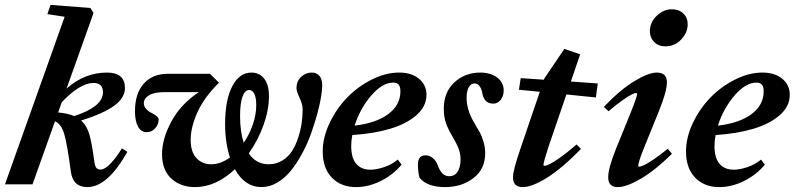

<svg xmlns="http://www.w3.org/2000/svg" viewBox="-25 -745 3212 776"><path d="M-4.9 0 236.3 -677.2 166.5 -688 179.2 -725.1 340.3 -712.9 353 -692.4 244.1 -387.2Q317.4 -451.7 407.7 -451.7Q480 -451.7 480 -389.2Q480 -349.6 436.3 -317.6Q392.6 -285.6 302.7 -257.8Q326.7 -236.3 336.7 -200.2Q346.7 -164.1 356.4 -90.8Q358.9 -72.8 364.7 -66.2Q370.6 -59.6 381.8 -59.6Q397.9 -59.6 421.1 -83.3Q444.3 -106.9 467.8 -145.5L489.7 -131.3Q409.7 11.2 328.1 11.2Q269.5 11.2 261.2 -52.2Q247.1 -159.7 235.1 -201.7Q223.1 -243.7 197.3 -254.9L106.4 0ZM353 -409.7Q298.8 -409.7 224.6 -332L210 -290.5Q251 -286.6 274.9 -275.9Q391.1 -313.5 391.1 -372.1Q391.1 -409.7 353 -409.7Z M763.7 11.2Q704.6 11.2 667.2 -23.4Q629.9 -58.1 629.9 -121.6Q629.9 -185.1 668.5 -255.4Q707 -325.7 778.8 -372.6H638.7Q597.7 -372.6 576.9 -359.6Q556.2 -346.7 556.2 -327.6Q556.2 -315.4 565.4 -305.2Q574.7 -294.9 586.2 -289.3Q597.7 -283.7 606.9 -276.4Q616.2 -269 616.2 -262.7Q616.2 -242.2 602.3 -226.6Q588.4 -210.9 567.9 -210.9Q544.9 -210.9 532.7 -233.6Q520.5 -256.3 520.5 -295.4Q520.5 -366.7 555.9 -406.7Q591.3 -446.8 653.8 -446.8H823.7L859.9 -410.6Q800.8 -352.5 773.2 -291.7Q745.6 -231 745.6 -179.7Q745.6 -131.3 768.8 -106.2Q792 -81.1 829.1 -81.1Q866.7 -81.1 904.3 -108.4Q884.8 -168.9 884.8 -243.7Q884.8 -340.8 913.6 -396.2Q942.4 -451.7 991.7 -451.7Q1023.4 -451.7 1042.7 -427.2Q1062 -402.8 1062 -356Q1062 -300.8 1040 -239.5Q1018.1 -178.2 980.5 -125Q1009.8 -81.1 1061.5 -81.1Q1091.8 -81.1 1116.5 -96.4Q1141.1 -111.8 1156 -135.7Q1170.9 -159.7 1180.7 -190.2Q1190.4 -220.7 1194.3 -248.5Q1198.2 -276.4 1198.2 -302.7Q1198.2 -323.2 1185.8 -349.4Q1173.3 -375.5 1173.3 -389.6Q1173.3 -416 1191.7 -433.8Q1210 -451.7 1234.9 -451.7Q1254.4 -451.7 1265.9 -438.5Q1277.3 -425.3 1277.3 -399.4Q1277.3 -381.8 1272.5 -352.3Q1267.6 -322.8 1257.1 -284.2Q1246.6 -245.6 1232.2 -205.3Q1217.8 -165 1197 -126.2Q1176.3 -87.4 1152.1 -56.9Q1127.9 -26.4 1096.7 -7.6Q1065.4 11.2 1031.7 11.2Q964.8 11.2 924.3 -61Q847.2 11.2 763.7 11.2ZM945.3 -275.9Q945.3 -213.4 960 -168Q983.4 -202.1 997.1 -242.4Q1010.7 -282.7 1010.7 -320.3Q1010.7 -349.6 1002.9 -365.5Q995.1 -381.3 981.9 -381.3Q964.8 -381.3 955.1 -354.2Q945.3 -327.1 945.3 -275.9Z M1414.1 11.2Q1353 11.2 1316.2 -27.1Q1279.3 -65.4 1279.3 -132.8Q1279.3 -189 1306.9 -247.3Q1334.5 -305.7 1377.7 -350.3Q1420.9 -395 1477.3 -423.3Q1533.7 -451.7 1587.9 -451.7Q1638.7 -451.7 1668.7 -426.5Q1698.7 -401.4 1698.7 -361.8Q1698.7 -315.4 1658.7 -280Q1618.7 -244.6 1551.8 -224.6Q1484.9 -204.6 1398.9 -199.2Q1394.5 -176.8 1394.5 -154.3Q1394.5 -106.4 1415 -82.8Q1435.5 -59.1 1472.2 -59.1Q1496.6 -59.1 1528.3 -69.8Q1560.1 -80.6 1582.5 -100.1L1598.1 -79.6Q1563.5 -38.1 1513.7 -13.4Q1463.9 11.2 1414.1 11.2ZM1564 -411.1Q1520.5 -411.1 1475.6 -359.1Q1430.7 -307.1 1408.2 -237.3Q1494.6 -247.1 1543.9 -283.7Q1593.3 -320.3 1593.3 -376Q1593.3 -394.5 1586.2 -402.8Q1579.1 -411.1 1564 -411.1Z M1773.4 11.2Q1701.7 11.2 1670.4 -26.9Q1664.1 -52.2 1664.1 -80.1Q1664.1 -117.2 1694.8 -117.2Q1710.9 -117.2 1724.1 -106.4Q1737.3 -95.7 1743.7 -78.1Q1759.8 -32.7 1790 -32.7Q1813 -32.7 1824.7 -51.5Q1836.4 -70.3 1836.4 -99.6Q1836.4 -123 1828.9 -143.3Q1821.3 -163.6 1803.7 -193.4Q1786.1 -222.7 1777.3 -248Q1768.6 -273.4 1768.6 -305.7Q1768.6 -373 1811.8 -412.4Q1855 -451.7 1916 -451.7Q1957.5 -451.7 1984.1 -431.9Q2010.7 -412.1 2010.7 -379.4Q2010.7 -356.9 1998.8 -341.6Q1986.8 -326.2 1968.3 -326.2Q1948.2 -326.2 1937.7 -338.1Q1927.2 -350.1 1924.3 -368.2Q1922.4 -383.3 1914.1 -395.5Q1905.8 -407.7 1893.1 -407.7Q1877.9 -407.7 1869.4 -392.1Q1860.8 -376.5 1860.8 -350.6Q1860.8 -299.3 1892.6 -247.1Q1907.7 -222.2 1915 -208.5Q1922.4 -194.8 1929.2 -171.9Q1936 -148.9 1936 -126Q1936 -62 1888.7 -25.4Q1841.3 11.2 1773.4 11.2Z M2087.4 11.2Q2048.3 11.2 2048.3 -28.8Q2048.3 -56.2 2078.1 -143.1L2156.7 -374L2072.3 -382.3L2079.6 -429.2L2173.3 -422.9L2174.3 -426.8L2255.9 -547.4L2319.8 -525.4L2282.2 -415.5L2391.1 -407.7L2383.3 -351.1L2264.2 -363.3L2190.9 -148.9Q2171.4 -88.9 2171.4 -78.1Q2171.4 -74.7 2175.3 -74.7Q2181.6 -74.7 2195.8 -81.3Q2210 -87.9 2239.5 -108.6Q2269 -129.4 2305.2 -161.1L2323.2 -143.1Q2243.7 -62 2183.8 -25.4Q2124 11.2 2087.4 11.2Z M2664.1 -557.6Q2636.7 -557.6 2619.1 -575.2Q2601.6 -592.8 2601.6 -619.6Q2601.6 -654.3 2628.9 -680.9Q2656.2 -707.5 2690.4 -707.5Q2718.8 -707.5 2736.6 -690.7Q2754.4 -673.8 2754.4 -647Q2754.4 -612.8 2728 -585.2Q2701.7 -557.6 2664.1 -557.6ZM2471.7 11.2Q2433.1 11.2 2433.1 -28.8Q2433.1 -64.5 2464.4 -143.1L2524.4 -290.5Q2549.8 -354 2549.8 -365.2Q2549.8 -369.1 2545.4 -369.1Q2540 -369.1 2527.3 -362.8Q2514.6 -356.4 2490 -339.1Q2465.3 -321.8 2434.6 -295.4L2415.5 -313Q2480 -380.9 2537.8 -416.3Q2595.7 -451.7 2629.9 -451.7Q2670.4 -451.7 2670.4 -412.6Q2670.4 -375.5 2639.2 -298.8L2576.7 -144.5Q2554.7 -89.4 2554.7 -75.2Q2554.7 -71.3 2558.1 -71.3Q2564 -71.3 2576.7 -76.9Q2589.4 -82.5 2615.5 -99.9Q2641.6 -117.2 2673.8 -143.6L2690.9 -123.5Q2623 -56.6 2564.9 -22.7Q2506.8 11.2 2471.7 11.2Z M2882.3 11.2Q2821.3 11.2 2784.4 -27.1Q2747.6 -65.4 2747.6 -132.8Q2747.6 -189 2775.1 -247.3Q2802.7 -305.7 2845.9 -350.3Q2889.2 -395 2945.6 -423.3Q3002 -451.7 3056.2 -451.7Q3106.9 -451.7 3137 -426.5Q3167 -401.4 3167 -361.8Q3167 -315.4 3127 -280Q3086.9 -244.6 3020 -224.6Q2953.1 -204.6 2867.2 -199.2Q2862.8 -176.8 2862.8 -154.3Q2862.8 -106.4 2883.3 -82.8Q2903.8 -59.1 2940.4 -59.1Q2964.8 -59.1 2996.6 -69.8Q3028.3 -80.6 3050.8 -100.1L3066.4 -79.6Q3031.7 -38.1 2981.9 -13.4Q2932.1 11.2 2882.3 11.2ZM3032.2 -411.1Q2988.8 -411.1 2943.8 -359.1Q2898.9 -307.1 2876.5 -237.3Q2962.9 -247.1 3012.2 -283.7Q3061.5 -320.3 3061.5 -376Q3061.5 -394.5 3054.4 -402.8Q3047.4 -411.1 3032.2 -411.1Z"/></svg>

Font: Elstob 10pt
Style: Bold Italic
Weight: 700
Italic angle: -20°
Designer: Peter S. Baker
Version: Version 1.015